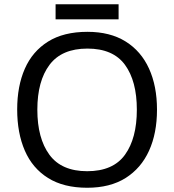

<svg xmlns="http://www.w3.org/2000/svg" viewBox="-20 -875 821 905"><path d="M720 -358Q720 -247 682.5 -164.5Q645 -82 572 -36Q499 10 391 10Q280 10 206.5 -36Q133 -82 97 -165Q61 -248 61 -359Q61 -469 97 -551Q133 -633 206.5 -679Q280 -725 392 -725Q499 -725 572 -679.5Q645 -634 682.5 -551.5Q720 -469 720 -358ZM156 -358Q156 -223 213 -145.5Q270 -68 391 -68Q513 -68 569 -145.5Q625 -223 625 -358Q625 -493 569 -569.5Q513 -646 392 -646Q271 -646 213.5 -569.5Q156 -493 156 -358ZM539 -855V-784H242V-855Z"/></svg>

Font: Noto Sans Kawi
Style: Regular
Weight: 400
Designer: Fadhl Haqq
Version: Version 1.000